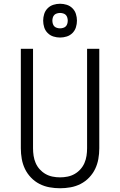

<svg xmlns="http://www.w3.org/2000/svg" viewBox="-20 -995 640 1023"><path d="M300 8Q272 8 244 3Q216 -2 190.5 -15Q165 -28 145 -49Q125 -70 113 -95Q101 -120 96 -148Q91 -176 91 -205V-735H156V-205Q156 -185 159 -165Q162 -145 170 -126.5Q178 -108 191.5 -93Q205 -78 222.5 -68Q240 -58 260 -54Q280 -50 300 -50Q320 -50 340 -54Q360 -58 377.5 -68Q395 -78 408.5 -93Q422 -108 430 -126.5Q438 -145 441 -165Q444 -185 444 -205V-735H509V-205Q509 -176 504 -148Q499 -120 487 -95Q475 -70 455 -49Q435 -28 409.5 -15Q384 -2 356 3Q328 8 300 8ZM300 -795Q282 -795 264.5 -800.5Q247 -806 234 -819Q221 -832 215.5 -849.5Q210 -867 210 -885Q210 -903 215.5 -920.5Q221 -938 234 -951Q247 -964 264.5 -969.5Q282 -975 300 -975Q318 -975 335.5 -969.5Q353 -964 366 -951Q379 -938 384.5 -920.5Q390 -903 390 -885Q390 -867 384.5 -849.5Q379 -832 366 -819Q353 -806 335.5 -800.5Q318 -795 300 -795ZM300 -844Q308 -844 316.5 -846.5Q325 -849 330.5 -854.5Q336 -860 338.5 -868.5Q341 -877 341 -885Q341 -893 338.5 -901.5Q336 -910 330.5 -915.5Q325 -921 316.5 -923.5Q308 -926 300 -926Q292 -926 283.5 -923.5Q275 -921 269.5 -915.5Q264 -910 261.5 -901.5Q259 -893 259 -885Q259 -877 261.5 -868.5Q264 -860 269.5 -854.5Q275 -849 283.5 -846.5Q292 -844 300 -844Z"/></svg>

Font: Iosevka Aile Light
Style: Regular
Weight: 300
Designer: Belleve Invis
Foundry: Belleve Invis
Version: Version 27.3.5; ttfautohint (v1.8.4)